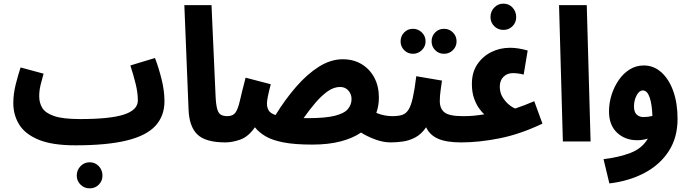

<svg xmlns="http://www.w3.org/2000/svg" viewBox="-20 -776 3780 1053"><path d="M472 257Q442 257 421.5 236.5Q401 216 401 187Q401 157 421.5 135.5Q442 114 472 114Q502 114 522 135.5Q542 157 542 187Q542 216 522 236.5Q502 257 472 257Z M393 21Q267 21 192.5 -9.5Q118 -40 85.5 -92.5Q53 -145 53 -211Q53 -261 66.5 -314.5Q80 -368 93 -406L219 -372Q211 -344 203 -312Q195 -280 195 -248Q195 -212 212 -184Q229 -156 277 -139.5Q325 -123 419 -123Q585 -123 660.5 -148Q736 -173 736 -225Q736 -267 724 -316Q712 -365 695 -417L830 -458Q850 -406 866 -342Q882 -278 882 -221Q882 -140 832.5 -86Q783 -32 675 -5.5Q567 21 393 21Z M1217 5Q1107 5 1062 -39Q1017 -83 1014 -178L991 -748H1140L1162 -256Q1164 -204 1171 -179Q1178 -154 1192 -146.5Q1206 -139 1227 -139Q1260 -139 1277 -118.5Q1294 -98 1294 -69Q1294 -35 1273.5 -15Q1253 5 1217 5Z M1693 17Q1596 17 1534.5 5Q1473 -7 1436.5 -28.5Q1400 -50 1378 -78Q1342 -26 1298 -10.5Q1254 5 1216 5L1226 -139Q1257 -139 1271 -158Q1285 -177 1295.5 -223Q1306 -269 1327 -350L1465 -314Q1444 -234 1444 -209Q1444 -187 1453 -171Q1462 -155 1491 -145Q1544 -231 1604.5 -300.5Q1665 -370 1729.5 -410.5Q1794 -451 1860 -451Q1919 -451 1963.5 -424Q2008 -397 2033 -350Q2058 -303 2058 -241Q2058 -196 2044 -157Q2067 -147 2090 -143Q2113 -139 2132 -139Q2166 -139 2183 -118Q2200 -97 2200 -69Q2200 -35 2179.5 -15Q2159 5 2123 5Q2081 5 2037 -11.5Q1993 -28 1960 -49Q1915 -18 1848 -0.5Q1781 17 1693 17ZM1845 -299Q1811 -299 1777.5 -275.5Q1744 -252 1710.5 -213Q1677 -174 1645 -128Q1656 -128 1669 -128Q1764 -128 1816 -141Q1868 -154 1888 -178Q1908 -202 1908 -233Q1908 -259 1891 -279Q1874 -299 1845 -299Z M2415 -481Q2386 -481 2366.5 -501Q2347 -521 2347 -549Q2347 -578 2366.5 -598Q2386 -618 2415 -618Q2444 -618 2464 -598Q2484 -578 2484 -549Q2484 -521 2464 -501Q2444 -481 2415 -481ZM2245 -481Q2216 -481 2196.5 -501Q2177 -521 2177 -549Q2177 -578 2196.5 -598Q2216 -618 2245 -618Q2273 -618 2293.5 -598Q2314 -578 2314 -549Q2314 -521 2293.5 -501Q2273 -481 2245 -481Z M2122 5 2132 -139Q2165 -139 2186 -146Q2207 -153 2220.5 -174.5Q2234 -196 2244 -240Q2254 -284 2263 -358L2404 -334Q2401 -312 2396.5 -281Q2392 -250 2392 -222Q2392 -180 2418 -159.5Q2444 -139 2519 -139Q2553 -139 2570 -118Q2587 -97 2587 -69Q2587 -35 2566.5 -15Q2546 5 2509 5Q2429 5 2383 -15Q2337 -35 2317 -78Q2291 -40 2258 -22.5Q2225 -5 2190 0Q2155 5 2122 5Z M2741 -612Q2711 -612 2690.5 -632.5Q2670 -653 2670 -682Q2670 -713 2690.5 -734.5Q2711 -756 2741 -756Q2771 -756 2791 -734.5Q2811 -713 2811 -682Q2811 -653 2791 -632.5Q2771 -612 2741 -612Z M2509 5 2519 -139Q2551 -139 2574.5 -141Q2598 -143 2636 -149Q2624 -159 2608 -181Q2592 -203 2580 -236.5Q2568 -270 2568 -316Q2568 -378 2597 -422Q2626 -466 2673.5 -490Q2721 -514 2778 -514Q2821 -514 2874 -499L2852 -367Q2820 -375 2793 -375Q2762 -375 2741.5 -355Q2721 -335 2721 -300Q2721 -269 2735.5 -244.5Q2750 -220 2769.5 -203.5Q2789 -187 2806 -181Q2819 -186 2829.5 -189.5Q2840 -193 2857.5 -199.5Q2875 -206 2910 -221L2955 -98Q2833 -40 2720.5 -17.5Q2608 5 2509 5Z M3067 0 3046 -748H3198L3219 0Z M3322 230 3290 97Q3374 87 3438 62.5Q3502 38 3533 -16Q3506 -7 3474 -7Q3408 -7 3364 -48.5Q3320 -90 3320 -165Q3320 -211 3334 -255.5Q3348 -300 3373.5 -337Q3399 -374 3434 -395.5Q3469 -417 3511 -417Q3565 -417 3607 -379.5Q3649 -342 3672.5 -276Q3696 -210 3696 -124Q3696 -22 3648 52.5Q3600 127 3515.5 172Q3431 217 3322 230ZM3457 -192Q3457 -162 3471.5 -148Q3486 -134 3509 -134Q3521 -134 3533 -135.5Q3545 -137 3558 -140Q3556 -203 3543 -241.5Q3530 -280 3505 -280Q3486 -280 3471.5 -253Q3457 -226 3457 -192Z"/></svg>

Font: Noto Sans Arabic ExtCond ExtBd
Style: Regular
Weight: 800
Width: 2
Designer: Monotype Design Team, Nadine Chahine, Nizar Qandah and Khaled Hosny
Foundry: Monotype Imaging Inc.
Version: Version 2.012; ttfautohint (v1.8.4.7-5d5b)